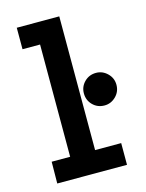

<svg xmlns="http://www.w3.org/2000/svg" viewBox="-105 -738 610 803"><g transform="rotate(-15 200.0 -336.5)"><path d="M42 0 43 -94H123V-580H47V-673H231V-94H344V0ZM318 -264Q288 -264 267.5 -284.5Q247 -305 247 -335Q247 -364 267.5 -384.5Q288 -405 318 -405Q346 -405 367 -384.5Q388 -364 388 -335Q388 -305 367 -284.5Q346 -264 318 -264Z"/></g></svg>

Font: Inconsolata Condensed ExtraBold
Style: Regular
Weight: 800
Width: 3
Monospace: yes
Designer: Raph Levien, Cyreal, Brenton Simpson
Foundry: Raph Levien, Cyreal, Google
Version: Version 3.001; ttfautohint (v1.8.2.53-6de2)